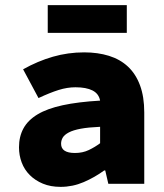

<svg xmlns="http://www.w3.org/2000/svg" viewBox="-20 -716 640 748"><path d="M216 12Q177 12 147 -0.5Q117 -13 96 -34Q75 -55 64.5 -83Q54 -111 54 -142Q54 -184 71.5 -216Q89 -248 126.5 -270.5Q164 -293 224 -306Q284 -319 370 -324Q365 -351 340.5 -363.5Q316 -376 274 -376Q242 -376 208.5 -365.5Q175 -355 130 -334L70 -446Q127 -478 186 -495Q245 -512 308 -512Q361 -512 404.5 -498.5Q448 -485 478.5 -456.5Q509 -428 525.5 -383.5Q542 -339 542 -278V0H402L390 -52H386Q349 -25 306 -6.5Q263 12 216 12ZM272 -120Q302 -120 326 -131.5Q350 -143 370 -158V-222Q324 -220 294.5 -214.5Q265 -209 248 -200Q231 -191 224.5 -180Q218 -169 218 -156Q218 -120 272 -120ZM166 -588V-696H474V-588Z"/></svg>

Font: Source Code Pro Black
Style: Regular
Weight: 900
Monospace: yes
Designer: Paul D. Hunt, Teo Tuominen
Foundry: Adobe Systems Incorporated
Version: Version 2.030;PS 1.000;hotconv 16.6.51;makeotf.lib2.5.65220